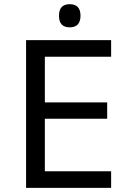

<svg xmlns="http://www.w3.org/2000/svg" viewBox="-20 -908 640 928"><path d="M517.1 0H106V-713.9H517.1V-633.8H196.8V-413.1H498V-334H196.8V-80.1H517.1ZM316.9 -887.7Q369.1 -887.7 369.1 -832Q369.1 -775.9 316.9 -775.9Q265.1 -775.9 265.1 -832Q265.1 -887.7 316.9 -887.7Z"/></svg>

Font: Apple Sans Adjectives
Style: Regular
Weight: 400
Monospace: yes
Foundry: Apple Sans Adjectives
Version: Version 0.01